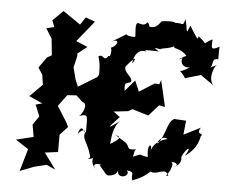

<svg xmlns="http://www.w3.org/2000/svg" viewBox="-54 -811 1068 906"><g transform="rotate(5 480.0 -358.0)"><path d="M604 -110C626 -126 577 -103 572 -124C564 -143 557 -146 507 -175C556 -167 493 -139 486 -131C488 -188 503 -227 524 -244C442 -183 484 -222 520 -262C505 -269 486 -297 470 -283L557 -293L576 -304L652 -281L655 -283L700 -333L728 -328L699 -453L692 -432L670 -434L599 -389L577 -440L532 -387C522 -440 552 -418 559 -434C563 -456 516 -476 527 -503C571 -557 576 -547 556 -519C560 -575 599 -592 619 -578C603 -590 616 -588 676 -586C643 -608 659 -601 683 -597C682 -605 744 -600 765 -634C720 -593 764 -625 808 -577C756 -551 776 -551 801 -574C778 -567 782 -516 829 -524C766 -483 780 -524 810 -471L884 -493L958 -441C914 -463 939 -534 954 -546C938 -536 935 -541 922 -527C940 -542 926 -581 959 -573C958 -639 962 -637 959 -633C918 -611 922 -624 924 -665C869 -638 911 -634 857 -674C854 -653 852 -660 814 -721C793 -666 804 -698 788 -749C777 -702 780 -741 720 -722C753 -708 767 -743 677 -729C649 -689 637 -700 623 -698C605 -746 619 -692 572 -710C547 -721 563 -649 559 -646C557 -641 503 -648 521 -657C489 -635 496 -642 440 -606C492 -641 484 -596 449 -584C457 -575 451 -534 442 -545C420 -512 420 -553 395 -539C393 -534 406 -522 405 -453C390 -424 366 -400 405 -445L310 -387L296 -422L282 -477L295 -531L294 -543L339 -578L284 -601L364 -700L319 -716L295 -680L212 -737L163 -689L175 -658L138 -649L167 -602L175 -524L153 -512L117 -461L138 -429L145 -382L86 -323L150 -294L119 -286L141 -232L113 -190L123 -133L41 -113L102 -73L71 33L138 7L196 -7L238 12L182 -64L244 -72V-154L281 -194L271 -214L224 -289L264 -343L307 -346L338 -317C371 -311 339 -255 328 -250C370 -263 367 -262 367 -178C360 -162 346 -227 329 -166C356 -197 369 -185 360 -163C360 -136 379 -126 395 -70C406 -50 355 -43 418 -59C408 -63 401 -31 428 -7C394 -44 472 -30 445 -27C482 14 479 25 507 13C467 17 526 25 534 -11C530 36 599 13 575 -14C619 -9 594 2 604 31C692 -1 698 -42 685 -18C723 -2 752 -48 772 -6C744 -2 784 -14 787 -64C762 -82 846 -65 784 -47C852 -62 818 -135 819 -77C833 -140 881 -168 842 -107C905 -149 906 -202 909 -206C926 -224 881 -205 905 -245L826 -205L833 -272L776 -275C742 -255 748 -203 709 -153C700 -155 727 -196 753 -178C685 -161 683 -123 676 -111C691 -151 656 -158 668 -85C616 -92 651 -102 598 -81Z"/></g></svg>

Font: Asimov Aggro
Style: It
Weight: 500
Designer: Google
Version: Version 2.000980; 2014